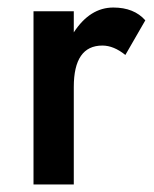

<svg xmlns="http://www.w3.org/2000/svg" viewBox="-20 -490 410 510"><path d="M313 -344Q282 -369 252 -369Q176 -369 176 -259V0H69V-460H176V-404Q219 -470 281 -470Q336 -470 366 -436Z"/></svg>

Font: Renner* Medium
Style: Medium
Weight: 500
Version: Version 003.000 ; ttfautohint (v0.97) -l 8 -r 50 -G 200 -x 1